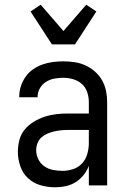

<svg xmlns="http://www.w3.org/2000/svg" viewBox="-20 -789 540 817"><path d="M215 8Q184 8 153.5 -0.5Q123 -9 100 -30Q77 -51 66.5 -81.5Q56 -112 56 -143Q56 -168 62.5 -193Q69 -218 85 -237.5Q101 -257 123 -270.5Q145 -284 169 -292Q193 -300 218 -303Q243 -306 269 -306H358V-355Q358 -376 351 -397Q344 -418 328 -432Q312 -446 291 -452Q270 -458 249 -458Q230 -458 211 -454.5Q192 -451 175.5 -440.5Q159 -430 149.5 -413Q140 -396 140 -377V-375H62V-378Q62 -401 69 -422.5Q76 -444 89 -462.5Q102 -481 120.5 -494Q139 -507 160.5 -514.5Q182 -522 204 -525Q226 -528 249 -528Q273 -528 297 -524.5Q321 -521 343 -511Q365 -501 383.5 -485Q402 -469 414 -448Q426 -427 431 -403Q436 -379 436 -355V0H358V-83Q350 -62 335.5 -44Q321 -26 302 -14Q283 -2 260.5 3Q238 8 215 8ZM246 -62Q269 -62 291.5 -69.5Q314 -77 329.5 -94Q345 -111 351.5 -134Q358 -157 358 -180V-236H269Q254 -236 239 -234.5Q224 -233 209.5 -229.5Q195 -226 181 -220Q167 -214 156 -204Q145 -194 139.5 -179.5Q134 -165 134 -150Q134 -130 143 -111.5Q152 -93 168.5 -81.5Q185 -70 205 -66Q225 -62 246 -62ZM201 -600 110 -740 153 -769 250 -657 347 -769 390 -740 299 -600Z"/></svg>

Font: Iosevka MaddieWtf
Style: Regular
Weight: 400
Monospace: yes
Designer: Belleve Invis
Foundry: Belleve Invis
Version: Version 31.3.0; ttfautohint (v1.8.3)